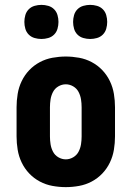

<svg xmlns="http://www.w3.org/2000/svg" viewBox="-20 -760 540 788"><path d="M250 8Q223 8 195.5 3Q168 -2 143.5 -15Q119 -28 100 -48Q81 -68 69 -93Q57 -118 52.5 -145.5Q48 -173 48 -200V-320Q48 -347 52.5 -374.5Q57 -402 69 -427Q81 -452 100 -472Q119 -492 143.5 -505Q168 -518 195.5 -523Q223 -528 250 -528Q277 -528 304.5 -523Q332 -518 356.5 -505Q381 -492 400 -472Q419 -452 431 -427Q443 -402 447.5 -374.5Q452 -347 452 -320V-200Q452 -173 447.5 -145.5Q443 -118 431 -93Q419 -68 400 -48Q381 -28 356.5 -15Q332 -2 304.5 3Q277 8 250 8ZM250 -106Q266 -106 280.5 -114.5Q295 -123 302.5 -137.5Q310 -152 312.5 -168Q315 -184 315 -200V-320Q315 -336 312.5 -352Q310 -368 302.5 -382.5Q295 -397 280.5 -405.5Q266 -414 250 -414Q234 -414 219.5 -405.5Q205 -397 197.5 -382.5Q190 -368 187.5 -352Q185 -336 185 -320V-200Q185 -184 187.5 -168Q190 -152 197.5 -137.5Q205 -123 219.5 -114.5Q234 -106 250 -106ZM350 -600Q336 -600 322 -604Q308 -608 298 -618Q288 -628 284 -642Q280 -656 280 -670Q280 -684 284 -698Q288 -712 298 -722Q308 -732 322 -736Q336 -740 350 -740Q364 -740 378 -736Q392 -732 402 -722Q412 -712 416 -698Q420 -684 420 -670Q420 -656 416 -642Q412 -628 402 -618Q392 -608 378 -604Q364 -600 350 -600ZM150 -600Q136 -600 122 -604Q108 -608 98 -618Q88 -628 84 -642Q80 -656 80 -670Q80 -684 84 -698Q88 -712 98 -722Q108 -732 122 -736Q136 -740 150 -740Q164 -740 178 -736Q192 -732 202 -722Q212 -712 216 -698Q220 -684 220 -670Q220 -656 216 -642Q212 -628 202 -618Q192 -608 178 -604Q164 -600 150 -600Z"/></svg>

Font: Iosevka SS18 Heavy
Style: Regular
Weight: 900
Monospace: yes
Designer: Belleve Invis
Foundry: Belleve Invis
Version: Version 25.1.1; ttfautohint (v1.8.4)